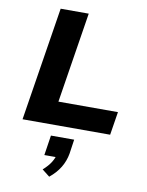

<svg xmlns="http://www.w3.org/2000/svg" viewBox="-107 -780 898 1172"><g transform="rotate(10 342.5 -194.0)"><path d="M60 0 172 -705H346L257 -144H626L603 0ZM281 317 234 280Q266 252 283.5 223.5Q301 195 304 171L329 192H229L248 68H392L379 157Q371 203 347 243Q323 283 281 317Z"/></g></svg>

Font: Nunito Sans 7pt SemiExpanded ExtraBold
Style: Italic
Weight: 800
Width: 6
Italic angle: -9°
Designer: Vernon Adams
Foundry: Vernon Adams
Version: Version 3.101;gftools[0.9.27]